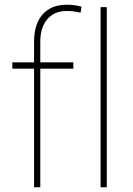

<svg xmlns="http://www.w3.org/2000/svg" viewBox="-20 -792 561 812"><path d="M262.7 -745.6Q210 -745.6 180.2 -710.9Q150.4 -676.3 150.4 -615.2V-528.3H290V-501.5H150.4V0H124V-501.5H32.2V-528.3H124V-615.2Q124 -689.9 160.2 -731Q196.3 -772 262.2 -772Q296.9 -772 324.7 -763.7L320.8 -738.3Q291.5 -745.6 262.7 -745.6ZM431.6 0H405.3V-761.7H431.6Z"/></svg>

Font: Roboto-Thin
Style: Regular
Weight: 250
Designer: Google
Version: Version 1.100141; 2013; ttfautohint (v0.94.14-c901) -l 8 -r 